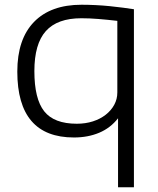

<svg xmlns="http://www.w3.org/2000/svg" viewBox="-20 -570 668 810"><path d="M478 -71Q446 -30 398.5 -10Q351 10 292 10Q53 10 53 -268Q53 -405 123.5 -477.5Q194 -550 324 -550Q352 -550 383 -548.5Q414 -547 443.5 -544Q473 -541 499.5 -537.5Q526 -534 545 -531V220H478ZM304 -48Q341 -48 372 -58Q403 -68 426 -86Q449 -104 462 -128Q475 -152 475 -180V-482Q432 -487 394.5 -490Q357 -493 323 -493Q222 -493 173.5 -439Q125 -385 125 -270Q125 -153 166.5 -100.5Q208 -48 304 -48Z"/></svg>

Font: Encode Sans Wide
Style: Light
Weight: 300
Designer: Pablo Impallari, Andres Torresi
Foundry: Pablo Impallari, Andres Torresi
Version: Version 1.000; ttfautohint (v1.00) -l 8 -r 50 -G 200 -x 14 -